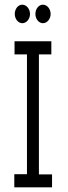

<svg xmlns="http://www.w3.org/2000/svg" viewBox="-20 -799 290 819"><path d="M75 -700C93 -700 108 -718 108 -739C108 -761 93 -779 75 -779C57 -779 43 -761 43 -739C43 -718 58 -700 75 -700ZM163 -700C181 -700 196 -718 196 -739C196 -761 181 -779 163 -779C145 -779 131 -761 131 -739C131 -718 146 -700 163 -700ZM41 0H202V-55H146V-567H199V-623H42V-567H95V-56H41Z"/></svg>

Font: Inconsolata UltraCondensed Thin
Style: Regular
Weight: 100
Width: 1
Monospace: yes
Designer: Raph Levien, Cyreal, Brenton Simpson
Foundry: Raph Levien, Cyreal, Google
Version: Version 3.100